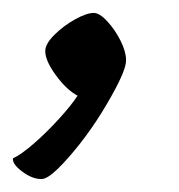

<svg xmlns="http://www.w3.org/2000/svg" viewBox="-74 -154 277 297"><path d="M-10 123Q-24 123 -39.5 111.5Q-55 100 -54 91Q-41 85 -21 67.5Q-1 50 18 29Q37 8 46 -6Q29 -15 12.5 -37.5Q-4 -60 -4 -75Q-4 -86 10 -100Q24 -114 42 -124Q60 -134 71 -134Q80 -134 92 -121Q104 -108 112.5 -91Q121 -74 121 -61Q121 -50 110.5 -28.5Q100 -7 84 19Q68 45 49.5 68.5Q31 92 15 107.5Q-1 123 -10 123Z"/></svg>

Font: Texturina 72pt 72pt Medium
Style: Italic
Weight: 500
Italic angle: -11°
Designer: Guillermo Torres Carreño
Foundry: Omnibus-Type
Version: Version 1.002; ttfautohint (v1.8.3)